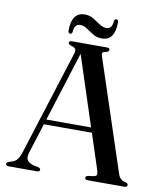

<svg xmlns="http://www.w3.org/2000/svg" viewBox="-92 -928 847 1002"><g transform="rotate(10 331.0 -427.0)"><path d="M187.5 -11Q187.5 0 172 0H22.5Q7.5 0 7.5 -11Q7.5 -18 19 -22.5L40 -29.5Q54 -34.5 63.8 -46.8Q73.5 -59 83 -88.5L257 -637.5Q262.5 -654 258.2 -662.5Q254 -671 237 -675.5Q219.5 -681 219.5 -689Q219.5 -700 235.5 -700H419.5Q435 -700 435 -689.5Q435 -680 418.5 -676Q403.5 -673.5 401 -668.2Q398.5 -663 402.5 -650L597.5 -60.5Q607.5 -29.5 636.5 -24.5Q651 -20 651 -11Q651 0 635.5 0H442Q426.5 0 426.5 -11Q426.5 -19.5 439.5 -22.5L471 -27Q483 -30 484.5 -37.2Q486 -44.5 481.5 -60L420 -248H165.5L116 -91Q107 -63.5 115.5 -49.5Q124 -35.5 148 -28L175 -22.5Q187.5 -19 187.5 -11ZM174 -274.5H411L290.5 -643.5ZM385 -741.5Q358.5 -741.5 338 -754Q317.5 -766.5 299.5 -779Q281.5 -791.5 263 -791.5Q232 -791.5 229.5 -748Q228 -737.5 218.5 -737.5Q207.5 -737.5 207.5 -751.5Q207.5 -849.5 277 -849.5Q303 -849.5 323.5 -837Q344 -824.5 362 -812Q380 -799.5 399 -799.5Q430 -799.5 432 -842.5Q434 -853.5 443 -853.5Q454 -853.5 454 -839Q454 -741.5 385 -741.5Z"/></g></svg>

Font: Fraunces 72pt S000
Style: Regular
Weight: 400
Version: Version 1.000; ttfautohint (v1.8.3)